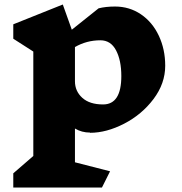

<svg xmlns="http://www.w3.org/2000/svg" viewBox="-20 -580 808 853"><path d="M313 -9V141L469 181L433 253H39V190L128 113V-351L39 -408V-472L259 -560L299 -448L418 -543Q450 -551 491 -551Q555 -551 606 -516.5Q657 -482 685.5 -421.5Q714 -361 714 -288Q714 -209 662 -140Q610 -71 531.5 -30.5Q453 10 380 10V9Q343 9 313 -9ZM313 -371V-219Q313 -175 345.5 -145.5Q378 -116 438 -116Q519 -116 519 -242Q519 -312 495.5 -356.5Q472 -401 426 -401Q365 -401 313 -371Z"/></svg>

Font: Inknut Antiqua ExtraBold
Style: Regular
Weight: 800
Designer: Claus Eggers Sørensen
Foundry: Claus Eggers Sørensen
Version: Version 1.003; ttfautohint (v1.8.2) -l 8 -r 50 -G 200 -x 14 